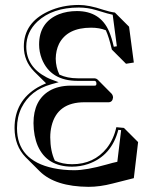

<svg xmlns="http://www.w3.org/2000/svg" viewBox="-20 -678 613 767"><path d="M294.9 -658.2Q335.4 -658.2 391.6 -639.2Q418.9 -630.4 439 -627.9L495.6 -571.3L514.6 -428.2L483.4 -423.3L426.8 -480Q415 -530.8 402.8 -557.1Q377.4 -567.4 343.8 -567.4Q249 -567.4 215.8 -502.9Q203.1 -476.6 202.6 -443.4Q203.1 -409.2 217.3 -379.9Q249 -365.2 290 -365.2H357.9Q364.7 -364.7 369.6 -360.4L425.8 -303.7Q431.2 -297.4 431.6 -288.6Q429.7 -270.5 414.6 -269.5H317.4Q209 -269.5 186 -174.8Q180.7 -152.8 180.7 -129.4Q181.2 -73.7 199.2 -36.1Q229.5 -22 268.1 -22Q355 -22 406.7 -86.4Q434.1 -121.6 444.8 -169.9L475.1 -167L531.7 -110.4L514.6 33.7Q508.3 34.7 429.7 55.2Q378.9 68.4 333.5 68.4Q200.7 67.4 138.7 6.3L82 -50.3Q38.6 -95.2 38.1 -166Q38.1 -274.9 130.9 -329.1Q147.5 -338.4 164.1 -345.2L116.2 -392.6Q75.2 -434.6 75.2 -492.2Q75.2 -586.9 172.4 -632.3Q228 -658.2 294.9 -658.2ZM294.9 -647.9Q189.9 -647.9 129.4 -591.8Q85.4 -550.3 85 -492.2Q85 -411.1 166 -369.1Q176.3 -363.8 185.5 -360.4L214.4 -349.6L184.6 -341.3Q101.1 -317.9 65.9 -247.6Q47.9 -210.4 47.9 -166Q47.9 -37.1 192.9 -6.3Q231.9 2 276.9 2Q325.2 2 404.8 -20.5Q431.6 -28.3 448.7 -31.7L463.9 -158.2L452.6 -159.2Q425.8 -55.7 332.5 -22.9Q300.8 -12.2 268.1 -12.2Q167.5 -12.2 130.9 -95.2Q114.3 -134.3 113.8 -186Q113.8 -277.3 177.7 -315.4Q212.4 -335.4 261.2 -335.9H357.9Q364.3 -335.9 364.7 -340.3Q364.7 -342.8 365.2 -345.2Q364.3 -354.5 357.9 -355H290Q182.1 -355 147 -442.9Q136.2 -471.2 136.2 -500Q136.2 -588.9 215.3 -621.1Q248 -633.8 287.1 -633.8Q380.9 -633.8 416 -551.8Q426.3 -527.3 434.6 -491.2L446.8 -493.2L430.2 -619.1Q418.9 -620.6 363.8 -637.7Q329.6 -647.9 294.9 -647.9Z"/></svg>

Font: Linux Biolinum Shadow O
Style: Regular
Weight: 400
Designer: Philipp H. Poll
Foundry: Philipp H. Poll
Version: Version 1.0.4